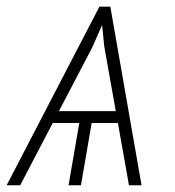

<svg xmlns="http://www.w3.org/2000/svg" viewBox="-50 -548 519 568"><path d="M223.1 -408.2 9.8 0H-30.3L244.1 -528.3H275.9ZM331.5 0 258.3 -411.6 246.6 -528.3H276.4L368.7 0ZM322.3 -219.2 316.4 -184.1H88.4L93.8 -219.2ZM225.1 -207 189.5 0H152.8L188.5 -207Z"/></svg>

Font: Roboto Condensed ExtraLight
Style: Italic
Weight: 250
Italic angle: -12°
Designer: Christian Robertson
Foundry: Google
Version: Version 3.008; 2023